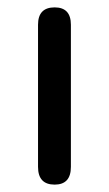

<svg xmlns="http://www.w3.org/2000/svg" viewBox="-20 -500 294 520"><path d="M128 0Q83 0 83 -48V-433Q83 -480 128 -480Q172 -480 172 -433V-48Q172 0 128 0Z"/></svg>

Font: Zen Maru Gothic Medium
Style: Regular
Weight: 500
Designer: Yoshimichi Ohira
Foundry: Positype
Version: Version 1.001